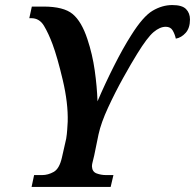

<svg xmlns="http://www.w3.org/2000/svg" viewBox="-20 -740 772 760"><path d="M105 0H418L429 -47H400Q380 -47 362.5 -53.5Q345 -60 344 -81Q344 -88 345.5 -94Q347 -100 353 -125L370 -208Q380 -254 408 -314.5Q436 -375 468 -432.5Q500 -490 523 -527Q563 -592 588 -613Q613 -634 636 -634Q655 -634 663.5 -619.5Q672 -605 676 -587Q698 -591 715 -610Q732 -629 732 -663Q732 -688 716.5 -704Q701 -720 662 -720Q622 -720 584 -697.5Q546 -675 499 -600Q467 -550 431 -478.5Q395 -407 366 -339Q364 -397 355 -461Q346 -525 326 -585Q303 -655 267.5 -684.5Q232 -714 152 -714H106L96 -668H104Q136 -668 154 -638Q172 -608 188 -565Q207 -514 228.5 -423Q250 -332 248 -258Q247 -242 246 -226Q245 -210 242 -191L225 -116Q215 -72 192.5 -59.5Q170 -47 147 -47H115Z"/></svg>

Font: Noto Serif SemiCondensed Semi
Style: Italic
Weight: 600
Width: 4
Italic angle: -12°
Designer: Monotype Design Team
Foundry: Monotype Imaging Inc.
Version: Version 1.901